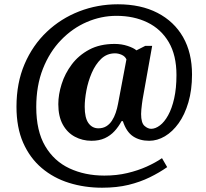

<svg xmlns="http://www.w3.org/2000/svg" viewBox="-20 -734 961 896"><path d="M456.4 142Q374.6 142 302.2 119.4Q229.8 96.8 174.7 50.1Q119.6 3.4 88.2 -67.6Q56.9 -138.6 56.9 -236Q56.9 -346.6 94.6 -434.8Q132.4 -523 198.2 -585.3Q264 -647.7 349.5 -680.9Q435 -714 530 -714Q637.4 -714 715 -673.9Q792.6 -633.8 834.4 -560.7Q876.1 -487.6 876.1 -386.2Q876.1 -314.2 859.2 -256.6Q842.3 -198.9 813.8 -159.1Q785.3 -119.3 749.6 -98.1Q714 -77 676.1 -77Q632.1 -77 600.9 -97.8Q569.7 -118.6 553.4 -168.6H547.3Q533.3 -142.6 514.2 -121.8Q495.1 -101 468.9 -89Q442.8 -77 407 -77Q364.7 -77 329.1 -96.1Q293.6 -115.2 272.8 -153.2Q252.1 -191.2 252.1 -248Q252.1 -292.6 267.6 -341.7Q283 -390.8 315 -433.4Q346.9 -475.9 396.6 -502.5Q446.3 -529 514.7 -529Q547.3 -529 575.4 -519.7Q603.5 -510.4 616.8 -499L658 -520H690.1L645.5 -270.2Q644.3 -262.1 642.5 -249.1Q640.7 -236 639.6 -223.1Q638.5 -210.3 638.5 -202.1Q638.5 -160.7 654.1 -146.8Q669.7 -132.9 685.5 -132.9Q705.2 -132.9 726.2 -148.7Q747.2 -164.4 764.7 -196.1Q782.3 -227.8 792.9 -275Q803.5 -322.1 803.5 -384Q803.5 -476 767.5 -537.3Q731.5 -598.5 668.1 -629.3Q604.7 -660.1 523.4 -660.1Q452.2 -660.1 385.3 -631.3Q318.5 -602.6 265.1 -547.4Q211.6 -492.2 180.4 -413.4Q149.2 -334.6 149.2 -234.5Q149.2 -122.9 190.8 -52.3Q232.4 18.3 304.4 51.8Q376.5 85.4 466.9 85.4Q524.8 85.4 574.2 73.6Q623.6 61.9 664.5 43.5Q705.3 25.1 736 4.1L760.2 45.9Q723.7 71.5 679 93.4Q634.4 115.3 579.9 128.7Q525.3 142 456.4 142ZM439.1 -135.2Q460.5 -135.2 476.1 -144.8Q491.7 -154.3 502.4 -170.9Q513.2 -187.4 520 -207.7Q526.9 -227.9 530.9 -249.8L570 -456.8Q564 -470.8 548.3 -478Q532.6 -485.1 516.9 -485.1Q478.9 -485.1 452 -459.3Q425.2 -433.4 408.1 -393.6Q391 -353.7 383.1 -311.3Q375.3 -268.9 375.3 -235.7Q375.3 -183.7 392.8 -159.5Q410.3 -135.2 439.1 -135.2Z"/></svg>

Font: Noto Serif Lao
Style: Regular
Weight: 400
Designer: Monotype Design Team
Foundry: Monotype Imaging Inc.
Version: Version 2.003